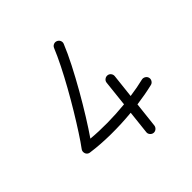

<svg xmlns="http://www.w3.org/2000/svg" viewBox="-181 -822 1001 1001"><g transform="rotate(-45 319.5 -321.5)"><path d="M437.5 -355.5Q448.7 -354.5 455.8 -345.7Q462.9 -336.9 461.9 -325.7L447.3 -193.8Q503.9 -201.7 549.3 -212.9Q560.1 -215.3 570.1 -209.2Q580.1 -203.1 582.5 -192.4Q585 -181.6 578.9 -171.9Q572.8 -162.1 562 -159.7Q507.3 -146.5 441.4 -137.7L425.8 2.4Q424.3 13.2 415.8 20.5Q407.2 27.8 396 26.9Q385.3 25.9 377.7 16.8Q370.1 7.8 371.6 -2.9L385.7 -131.8Q310.1 -124.5 232.7 -125.2Q155.3 -126 89.4 -135.3Q85.4 -135.3 78.6 -138.7Q68.4 -145 66.2 -157Q64 -168.9 70.8 -178.2Q92.3 -207 120.8 -251.2Q149.4 -295.4 181.2 -347.9Q212.9 -400.4 243.4 -455.1Q273.9 -509.8 299.6 -561Q325.2 -612.3 341.8 -652.8Q346.2 -663.6 356.7 -668Q367.2 -672.4 377.4 -668Q388.2 -663.6 392.6 -653.1Q397 -642.6 392.6 -632.3Q373 -584 342.3 -523.9Q311.5 -463.9 275.9 -401.4Q240.2 -338.9 205.1 -282.5Q169.9 -226.1 141.6 -185.1Q198.7 -179.7 263.7 -180.4Q328.6 -181.2 392.1 -187.5L407.7 -331.1Q408.7 -342.3 417.7 -349.4Q426.8 -356.4 437.5 -355.5Z"/></g></svg>

Font: Mikhak Light
Style: Regular
Weight: 300
Designer: Amin Abedi
Version: Version 3.3